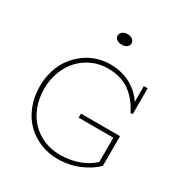

<svg xmlns="http://www.w3.org/2000/svg" viewBox="-210 -1090 1209 1265"><g transform="rotate(30 394.0 -457.5)"><path d="M395 -849.1Q372.6 -849.1 357.7 -860.1Q342.8 -871.1 342.8 -888.2Q342.8 -905.3 357.7 -917.2Q372.6 -929.2 395 -929.2Q418.9 -929.2 433.6 -917.5Q448.2 -905.8 448.2 -888.2Q448.2 -870.6 433.6 -859.9Q418.9 -849.1 395 -849.1ZM397 -668.9Q336.9 -668.9 282.7 -645.3Q228.5 -621.6 188 -579.8Q147.5 -538.1 123.3 -476.3Q99.1 -414.6 99.1 -342.8Q99.1 -270.5 122.8 -209.2Q146.5 -147.9 187.5 -106Q228.5 -64 284.4 -40.5Q340.3 -17.1 403.8 -17.1Q483.9 -17.1 549.1 -42Q614.3 -66.9 654.8 -106V-291H391.1V-321.8H688V-95.2Q639.2 -47.4 565.4 -16.6Q491.7 14.2 403.8 14.2Q335 14.2 273.7 -11Q212.4 -36.1 166.3 -81.3Q120.1 -126.5 93 -194.3Q65.9 -262.2 65.9 -342.8Q65.9 -407.2 83.7 -464.4Q101.6 -521.5 133.3 -564Q165 -606.4 206.5 -637.5Q248 -668.5 296.9 -684.3Q345.7 -700.2 397 -700.2Q446.3 -700.2 490 -688.2Q533.7 -676.3 565.7 -656.2Q597.7 -636.2 620.8 -613.3Q644 -590.3 659.2 -564.9V-686H688V-490.2L671.9 -487.8Q628.9 -574.7 563.2 -621.8Q497.6 -668.9 397 -668.9Z"/></g></svg>

Font: BioRhyme ExtraLight
Style: Regular
Weight: 275
Designer: Aoife Mooney
Foundry: Aoife Mooney Type
Version: Version 1.500;PS 001.500;hotconv 1.0.88;makeotf.lib2.5.64775